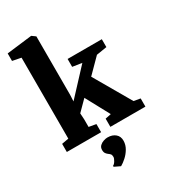

<svg xmlns="http://www.w3.org/2000/svg" viewBox="-256 -939 1170 1329"><g transform="rotate(-30 329.0 -274.0)"><path d="M29.5 0V-65L84.5 -75V-722L16 -735.5V-795.5L215.5 -819.5H218L247 -798.5V-330L244.5 -280L431 -480.5L356 -492V-555H629.5V-492L546.5 -478.5L436 -367L605.5 -74.5L657.5 -65.5V0H377.5V-65.5L424 -75L322 -264L243.5 -185L246.5 -135.5V-75L303.5 -65V0ZM408.5 129Q408 161.5 391 190.2Q374 219 350.2 240.2Q326.5 261.5 306.5 272.5H304.5L259.5 251L257.5 243.5Q270 238.5 281 220Q292 201.5 292 190.5Q292 174.5 285.5 167.2Q279 160 271.5 155Q263.5 149.5 255.5 139.2Q247.5 129 247.5 110.5Q247.5 89.5 260.8 77Q274 64.5 291.5 59Q309 53.5 320.5 53.5H324Q361.5 53.5 385.2 73.5Q409 93.5 408.5 129Z"/></g></svg>

Font: Merriweather 20pt Black
Style: Regular
Weight: 900
Version: Version 2.100